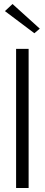

<svg xmlns="http://www.w3.org/2000/svg" viewBox="-20 -946 225 966"><path d="M61 0V-700.2H124V0ZM152.8 -778.8 4.9 -890.1 43 -925.8 180.2 -801.8Z"/></svg>

Font: LT Hoop Light
Style: Regular
Weight: 300
Designer: Daniel Lyons
Foundry: LyonsType
Version: Version 1.000